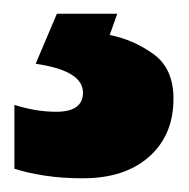

<svg xmlns="http://www.w3.org/2000/svg" viewBox="-20 -20 275 280"><path d="M233 124Q233 177 197.5 208.5Q162 240 101 240Q70 240 44.5 236Q19 232 1 226V133Q17 138 32 140.5Q47 143 62 143Q101 143 101 115Q101 83 32 73L63 0H151L140 31Q175 38 204 59Q233 80 233 124Z"/></svg>

Font: Noto Sans Gurmukhi UI SemiCondensed Black
Style: Regular
Weight: 900
Width: 4
Designer: Jelle Bosma - Monotype Design Team
Foundry: Monotype Imaging Inc.
Version: Version 2.004; ttfautohint (v1.8.4.7-5d5b)